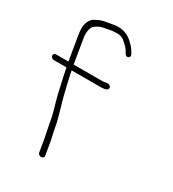

<svg xmlns="http://www.w3.org/2000/svg" viewBox="-198 -845 861 954"><g transform="rotate(30 232.5 -368.0)"><path d="M187.3 8C196.8 8 204.2 0.9 202.8 -7L190.7 -80L173.6 -161C170.2 -190.4 140.8 -282.3 134.6 -308.5C131.1 -323.3 110 -408.1 107.5 -423.5L104.6 -441H269.5C293.4 -441 306.9 -445.2 310 -453.5C313.2 -461.8 310.1 -468.3 300.7 -473C292.1 -477.3 273.4 -471 264.5 -471H98.6L74.9 -613C70 -642.8 77.4 -677.2 92.5 -684C106.5 -695 121.9 -701.7 138.8 -704.2C166.5 -708.3 174.5 -713 198.2 -713C223 -715.8 242.8 -709.1 257.6 -693C273 -679.8 283.2 -668.4 288.2 -659L295.2 -647C304.7 -628.1 330.9 -638.9 321.4 -658L314.4 -670C303.2 -690.6 291.6 -699 277.1 -714C245.3 -741.2 209.2 -750.1 164.7 -740.5C156.2 -738.8 143.6 -736.7 127.2 -734C99.8 -729.5 84.1 -718.5 67.8 -710C44.7 -690.3 37.4 -658 44.9 -613L68.6 -471H-3.4C-11.4 -471 -17.3 -463.9 -15.9 -456C-14.6 -448.1 -6.4 -441 1.6 -441H74.6C75.8 -433.7 79.2 -417.3 84.7 -392L94.3 -349.5C98.1 -332.5 101.4 -318 104 -306C113.3 -264.4 134.6 -207 140.2 -161L156.7 -80L168.8 -7C170.2 0.9 178.4 8 187.3 8Z"/></g></svg>

Font: MewTooHand
Style: WideLta
Weight: 400
Designer: Mew Too, Robert Jablonski
Version: Version 0.77